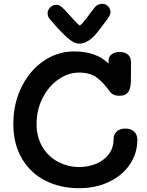

<svg xmlns="http://www.w3.org/2000/svg" viewBox="-20 -984 773 1008"><path d="M701 -250Q701 -179 662 -121Q623 -63 553 -29.5Q483 4 395 4Q296 4 217.5 -36Q139 -76 94.5 -152.5Q50 -229 50 -333Q50 -440 93 -527Q136 -614 209 -664Q282 -714 369 -714Q486 -714 550 -650V-668Q550 -686 566 -698.5Q582 -711 608 -711Q636 -711 652 -697Q668 -683 668 -656L667 -554Q666 -518 652 -499.5Q638 -481 607 -481Q573 -481 557 -503Q522 -552 487 -577.5Q452 -603 395 -603Q338 -603 286.5 -567Q235 -531 203.5 -469Q172 -407 172 -333Q172 -264 203 -212.5Q234 -161 285.5 -134Q337 -107 397 -107Q443 -107 484 -124Q525 -141 550.5 -173.5Q576 -206 576 -251Q576 -277 592 -293Q608 -309 637 -309Q667 -309 684 -293.5Q701 -278 701 -250ZM560 -920Q560 -906 547 -888Q507 -834 488 -810.5Q469 -787 445.5 -771Q422 -755 395 -755Q368 -755 333.5 -786Q299 -817 258 -865Q251 -872 243 -882Q230 -896 230 -914Q230 -932 244 -945.5Q258 -959 276 -959Q287 -959 296 -953Q305 -947 318 -934Q326 -926 334 -916.5Q342 -907 352 -897Q392 -851 399 -851Q403 -851 416.5 -866.5Q430 -882 446 -904Q456 -919 478 -946Q493 -964 518 -964Q535 -964 547.5 -951Q560 -938 560 -920Z"/></svg>

Font: Mali SemiBold
Style: Regular
Weight: 600
Designer: Kitiyaporn Chalermlarp | Katatrad Aksorn Co.,Ltd.
Foundry: Cadson Demak Co.,Ltd.
Version: Version 1.000; ttfautohint (v1.6)